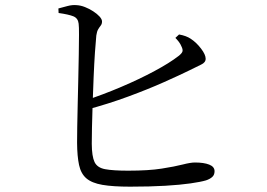

<svg xmlns="http://www.w3.org/2000/svg" viewBox="-20 -743 1040 749"><path d="M207.8 -710Q225.2 -714.7 243.8 -719.6Q262.5 -724.5 278.8 -722.9Q294.5 -722.1 311.4 -715.5Q328.4 -708.8 343.6 -698.9Q358.9 -689 368.5 -678.4Q378 -667.8 378 -659.2Q378 -649.7 373.1 -643.5Q368.2 -637.4 363.1 -628.9Q357.9 -620.3 355.7 -604.5Q353.3 -581.9 350.4 -538.7Q347.5 -495.4 345.3 -443.1Q343 -390.8 341.4 -338.8Q339.8 -286.8 338.8 -245.2Q337.8 -203.5 338 -182Q338.3 -133.2 348.8 -110.9Q359.4 -88.7 390.1 -83Q420.8 -77.2 480.5 -77.2Q560 -77.2 610.9 -85.3Q661.9 -93.3 692.7 -101.2Q723.4 -109.1 740.5 -109.1Q775.1 -109.1 796.1 -100.9Q817 -92.7 817 -75.1Q817 -60.5 807.7 -52.4Q798.5 -44.3 783.7 -39.4Q763.4 -33.4 723.4 -27.6Q683.4 -21.8 624.3 -18.3Q565.3 -14.8 487.5 -14.8Q420.4 -14.8 379.3 -21.9Q338.3 -29 317 -47.2Q295.8 -65.3 288.4 -99.3Q281.1 -133.3 280.7 -185.9Q280.5 -208.4 281.3 -247.9Q282.1 -287.3 283.1 -335.4Q284.1 -383.6 285.4 -434.2Q286.7 -484.8 287.3 -529.5Q288 -574.2 288.2 -606.7Q288.4 -639.1 286.8 -650.6Q284.5 -671.9 266.2 -679.4Q247.8 -686.8 208.6 -692.3ZM664.2 -595.2 678.5 -608.5Q693.2 -605.9 704.4 -601.7Q715.7 -597.6 725.7 -590.6Q746.5 -576.8 764.4 -553.3Q782.3 -529.8 782.3 -513.8Q782.3 -499.1 764.4 -490.9Q746.5 -482.7 718.2 -468.2Q681 -449.9 619.7 -422.6Q558.4 -395.2 480.6 -366.5Q402.8 -337.7 314.4 -314.1L307.3 -349.2Q381.1 -373.4 452.6 -403.9Q524.1 -434.3 582.8 -465.9Q641.5 -497.4 675.9 -524.1Q689.2 -534.3 691.7 -541.9Q694.1 -549.6 687.9 -561.8Q684.3 -571.1 677.7 -579.7Q671 -588.4 664.2 -595.2Z"/></svg>

Font: Early Summer Mincho VF
Style: Regular
Weight: 250
Designer: GuiWonder
Version: Version 1.002